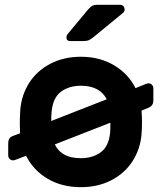

<svg xmlns="http://www.w3.org/2000/svg" viewBox="-20 -765 670 795"><path d="M363 -741.5C358.3 -739.2 352.3 -734 345 -726L260 -624C256.7 -619.3 255 -615 255 -611C255 -600.3 260.3 -595 271 -595H326C335.3 -595 342.8 -596.3 348.5 -599C354.2 -601.7 360.7 -606 368 -612L491 -713C494.3 -716.3 496 -720.3 496 -725C496 -731 494.3 -735.8 491 -739.5C487.7 -743.2 483 -745 477 -745H382C374 -745 367.7 -743.8 363 -741.5ZM583 -417 541 -400C521.7 -439.3 492.2 -470.8 452.5 -494.5C412.8 -518.2 367 -530 315 -530C267.7 -530 225.5 -520.3 188.5 -501C151.5 -481.7 122.3 -455.3 101 -422C79.7 -388.7 67.3 -351.3 64 -310C62.7 -291.3 62 -272.3 62 -253L63 -213L36 -203C28 -200.3 22.3 -196.5 19 -191.5C15.7 -186.5 14 -179.3 14 -170V-122C14 -116 16 -111 20 -107C24 -103 29 -101 35 -101C37.7 -101 41.3 -102 46 -104L88 -120C108 -80 137.7 -48.3 177 -25C216.3 -1.7 262.3 10 315 10C362.3 10 404.5 0.3 441.5 -19C478.5 -38.3 507.7 -64.7 529 -98C550.3 -131.3 562.7 -168.3 566 -209C567.3 -225 568 -241 568 -257C568 -273 567.3 -289.7 566 -307L593 -318C601 -321.3 606.7 -325.5 610 -330.5C613.3 -335.5 615 -342.3 615 -351V-399C615 -405 613 -410 609 -414C605 -418 600 -420 594 -420C592 -420 588.3 -419 583 -417ZM422 -354 192 -264C192 -279.3 192.7 -293 194 -305C198 -343 211.2 -370 233.5 -386C255.8 -402 283 -410 315 -410C367 -410 402.7 -391.3 422 -354ZM207 -167 437 -257C437 -235 436.7 -221 436 -215C432 -177 418.8 -150 396.5 -134C374.2 -118 347 -110 315 -110C261 -110 225 -129 207 -167Z"/></svg>

Font: Rubik
Style: Regular
Weight: 500
Designer: Hubert & Fischer
Foundry: Hubert & Fischer
Version: Version 1.100